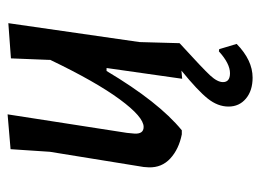

<svg xmlns="http://www.w3.org/2000/svg" viewBox="-112 -396 701 518"><g transform="rotate(-90 239.0 -136.5)"><path d="M382 -3Q313 60 295 79.5Q277 99 277 114Q277 133 301 133Q327 133 360 103L366 104L380 151Q336 194 289 194Q254 194 232.5 176Q211 158 211 129Q211 100 232.5 73Q254 46 308 2L286 4L315 -200H307Q223 -59 147 3H136Q96 -5 71 -28Q46 -51 47 -86L48 -100L89 -353L96 -459L190 -467L140 -145L138 -124Q137 -100 156 -100Q183 -100 230.5 -164.5Q278 -229 337 -352V-357L341 -458L436 -465L385 -111Z"/></g></svg>

Font: Alegreya Sans SC Medium
Style: Italic
Weight: 500
Italic angle: -7°
Designer: Juan Pablo del Peral
Foundry: Huerta Tipografica
Version: Version 2.007